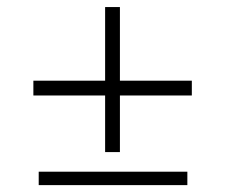

<svg xmlns="http://www.w3.org/2000/svg" viewBox="-20 -538 654 558"><path d="M285.5 -96V-160V-260.5H166H77V-303.5H166H285.5V-408V-517.5H328.5V-408V-303.5H433.5H537.5V-260.5H433.5H328.5V-160V-96ZM92.5 0V-39H524.5V0Z"/></svg>

Font: Merriweather 144pt
Style: Bold
Weight: 700
Version: Version 2.100